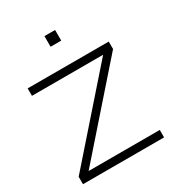

<svg xmlns="http://www.w3.org/2000/svg" viewBox="-173 -828 862 937"><g transform="rotate(-30 258.5 -360.0)"><path d="M278.5 -660V-720H218.5V-660ZM477 0V-42H76L477 -498V-540H20V-498H421L20 -42V0Z"/></g></svg>

Font: Vela Sans ExtLt
Style: Regular
Weight: 200
Designer: Principal design: Mikhail Sharanda - project Manrope.
Design modification: Ravid Balaliev
Foundry: Mikhail Sharanda
Version: Version 1.001